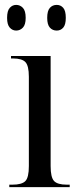

<svg xmlns="http://www.w3.org/2000/svg" viewBox="-20 -765 318 785"><path d="M212 -640Q195 -640 184 -652Q173 -664 173 -692Q173 -721 184 -733Q195 -745 212 -745Q228 -745 238.5 -733Q249 -721 249 -692Q249 -664 238.5 -652Q228 -640 212 -640ZM46 -640Q31 -640 20 -652Q9 -664 9 -692Q9 -721 20 -733Q31 -745 46 -745Q62 -745 73.5 -733Q85 -721 85 -692Q85 -664 73.5 -652Q62 -640 46 -640ZM18 0V-10H31Q69 -10 83.5 -24.5Q98 -39 98 -86V-451Q98 -496 84 -511Q70 -526 33 -526H25V-536H187V-86Q187 -40 201 -25Q215 -10 253 -10H265V0Z"/></svg>

Font: Noto Serif Display Condensed
Style: Regular
Weight: 400
Width: 3
Designer: Monotype Design Team
Foundry: Monotype Imaging Inc.
Version: Version 2.009